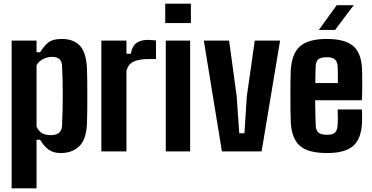

<svg xmlns="http://www.w3.org/2000/svg" viewBox="-20 -820 2016 1040"><path d="M43 200V-600H178V-537H197Q219 -572 242.5 -590.5Q266 -609 315 -609Q378 -609 412.5 -572.5Q447 -536 451 -451Q452 -424 452.5 -384Q453 -344 453 -299Q453 -254 452.5 -214.5Q452 -175 451 -149Q447 -64 409 -27.5Q371 9 308 9Q272 9 246.5 -7.5Q221 -24 197 -63H178V200ZM255 -88Q313 -88 316 -138Q320 -220 320 -305.5Q320 -391 316 -466Q313 -512 262 -512Q237 -512 212.5 -499.5Q188 -487 178 -466V-134Q190 -109 208 -98.5Q226 -88 255 -88Z M529 0V-600H665V-529H689Q696 -571 719.5 -587.5Q743 -604 781 -604Q793 -604 805 -602.5Q817 -601 825 -601V-500H782Q732 -500 702.5 -485.5Q673 -471 665 -435V0Z M875 -695V-800H1014V-695ZM878 0V-600H1010V0Z M1182 0 1084 -600H1221L1262 -299L1276 -98H1304L1317 -299L1360 -600H1497L1397 0Z M1809 -227H1940Q1941 -218 1941.5 -195.5Q1942 -173 1941 -157Q1937 -68 1893 -29.5Q1849 9 1752 9Q1649 9 1604.5 -30Q1560 -69 1555 -157Q1554 -183 1553.5 -222Q1553 -261 1553 -303.5Q1553 -346 1553.5 -382.5Q1554 -419 1555 -441Q1561 -532 1606.5 -570.5Q1652 -609 1750 -609Q1849 -609 1893 -571Q1937 -533 1941 -447Q1942 -435 1942 -406Q1942 -377 1942 -342.5Q1942 -308 1940 -277H1687Q1687 -245 1688 -212Q1689 -179 1690 -142Q1691 -114 1705 -102Q1719 -90 1752 -90Q1782 -90 1794.5 -102Q1807 -114 1809 -143Q1810 -158 1810 -178Q1810 -198 1809 -227ZM1750 -510Q1717 -510 1704 -498.5Q1691 -487 1690 -461Q1689 -437 1688.5 -414.5Q1688 -392 1688 -370H1810Q1810 -400 1810 -426.5Q1810 -453 1809 -461Q1807 -487 1793.5 -498.5Q1780 -510 1750 -510ZM1707 -658 1804 -792H1896L1795 -658Z"/></svg>

Font: Big Shoulders Text ExtraBold
Style: Regular
Weight: 800
Designer: Patric King
Foundry: XO Type Co
Version: Version 1.000; ttfautohint (v1.8.2)